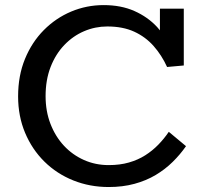

<svg xmlns="http://www.w3.org/2000/svg" viewBox="-20 -720 798 753"><path d="M406.2 13.5Q332.2 13.5 267.5 -12.4Q202.8 -38.3 154.3 -86.1Q105.8 -133.9 78.4 -199.1Q51 -264.3 51 -341.9Q51 -423.3 78 -489Q105 -554.8 152 -602.1Q199 -649.4 259.3 -674.7Q319.7 -700 386.4 -700Q455 -700 507.3 -676.7Q559.6 -653.5 596.3 -613.9Q632.9 -574.2 654.4 -523.8L607.2 -538.5V-686H700.8V-463.2L635.3 -457.3Q614.2 -503.6 582.4 -539.6Q550.6 -575.5 506.1 -595.9Q461.6 -616.2 400.7 -616.2Q353.3 -616.2 309.8 -597.6Q266.2 -579 232.2 -543.4Q198.1 -507.9 178.4 -457.2Q158.8 -406.6 158.8 -343Q158.8 -283.8 177.9 -234.3Q197.1 -184.7 230.7 -148.6Q264.3 -112.5 309.3 -92.5Q354.2 -72.5 406.2 -72.5Q450.3 -72.5 485.6 -82.7Q521 -92.8 549.5 -110.9Q578 -129 600.9 -152.6Q623.8 -176.1 642 -203L709.5 -146.8Q687 -114.4 657.5 -85.3Q628.1 -56.2 590.7 -33.8Q553.4 -11.5 507.2 1Q461.1 13.5 406.2 13.5Z"/></svg>

Font: BioRhyme ExtraBold
Style: Regular
Weight: 800
Designer: Aoife Mooney
Foundry: Aoife Mooney Type
Version: Version 1.600;gftools[0.9.33]